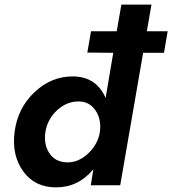

<svg xmlns="http://www.w3.org/2000/svg" viewBox="-20 -800 744 829"><path d="M43 -230Q56 -333 129 -402Q202 -471 296 -470Q396 -469 436 -377L469 -572L357 -573L373 -665H484L504 -780H634L614 -665H704L688 -572H598L499 0H372L383 -69Q318 9 222 9Q130 9 80 -60.5Q30 -130 43 -230ZM176 -230Q168 -176 193.5 -138Q219 -100 270 -99Q316 -98 356 -133Q396 -168 409 -218L412 -237Q417 -288 391.5 -324.5Q366 -361 322 -362Q269 -363 227 -324.5Q185 -286 176 -230Z"/></svg>

Font: Jost* 600 Semi
Style: Italic
Weight: 600
Italic angle: -10°
Version: Version 3.500